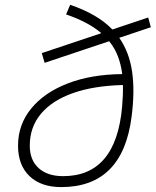

<svg xmlns="http://www.w3.org/2000/svg" viewBox="-20 -760 641 790"><path d="M252 -700.7 268.6 -740.2Q381.3 -702.1 442.4 -638.7L589.8 -688L600.6 -647.9L470.7 -604.5Q511.7 -545.9 523.4 -466.1Q535.2 -386.2 521.5 -280.3Q484.9 9.8 231.9 9.8Q148.4 9.8 101.3 -35.4Q54.2 -80.6 54.2 -160.6Q54.2 -247.1 108.2 -313.2Q162.1 -379.4 258.8 -416.7Q355.5 -454.1 482.9 -455.1Q478 -494.1 465.3 -527.8Q452.6 -561.5 429.2 -590.3L163.6 -501.5L151.9 -541.5L397 -623.5Q344.2 -668.9 252 -700.7ZM485.8 -410.2Q366.2 -407.2 280.3 -377Q194.3 -346.7 148.4 -291.7Q102.5 -236.8 102.5 -160.6Q102.5 -101.6 138.9 -68.4Q175.3 -35.2 239.7 -35.2Q457 -35.2 482.4 -320.3Q484.4 -344.2 485.4 -366.7Q486.3 -389.2 485.8 -410.2Z"/></svg>

Font: Cascadia Mono NF ExtraLight
Style: Italic
Weight: 200
Italic angle: -10°
Monospace: yes
Designer: Aaron Bell
Foundry: Saja Typeworks
Version: Version 2404.023; ttfautohint (v1.8.4)